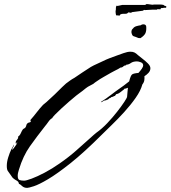

<svg xmlns="http://www.w3.org/2000/svg" viewBox="-20 -854 828 932"><path d="M112 58Q96 58 86.5 48.5Q77 39 72 39Q71 28 61.5 23Q52 18 45 12Q41 9 38.5 5Q36 1 33 -3Q23 -17 18 -24Q13 -31 13 -49Q13 -68 20 -90.5Q27 -113 35 -129Q37 -133 41.5 -140.5Q46 -148 47 -151H48Q47 -144 43 -138.5Q39 -133 39 -126Q43 -129 53 -143Q63 -157 64 -161Q63 -161 63.5 -161.5Q64 -162 63 -162H61Q60 -161 60 -159Q60 -157 58 -155Q56 -159 56 -161Q56 -168 61 -173.5Q66 -179 68 -184V-191Q76 -196 81 -207.5Q86 -219 91 -226Q94 -229 97.5 -230.5Q101 -232 104 -236Q107 -241 108 -246.5Q109 -252 114 -256Q118 -259 124 -260Q130 -261 130 -268L127 -267L128 -272Q144 -290 158.5 -309Q173 -328 189 -345Q193 -349 197.5 -352Q202 -355 206 -359Q216 -368 226 -377.5Q236 -387 246 -396Q264 -413 282 -431.5Q300 -450 320 -463Q325 -467 330.5 -470Q336 -473 341 -476Q361 -490 381 -503Q401 -516 421 -529Q435 -537 450 -543.5Q465 -550 479 -557Q495 -565 512 -571.5Q529 -578 546 -584Q560 -589 579.5 -596Q599 -603 613 -603Q625 -603 633 -599Q641 -595 649 -587Q657 -580 671.5 -569Q686 -558 698 -546Q710 -534 710 -523Q710 -510 700.5 -500Q691 -490 681 -484Q682 -475 680.5 -464.5Q679 -454 671 -444Q663 -414 638.5 -379Q614 -344 582.5 -309.5Q551 -275 522 -247Q493 -219 476 -202Q388 -114 322.5 -62Q257 -10 213 16Q169 42 144 50Q119 58 112 58ZM97 23Q107 23 134 13Q161 3 197 -16Q233 -35 270 -61Q312 -90 349 -122.5Q386 -155 413 -179.5Q440 -204 448 -210Q475 -229 501 -256.5Q527 -284 548.5 -311.5Q570 -339 583.5 -359.5Q597 -380 597 -385Q598 -398 599 -408.5Q600 -419 601 -428Q589 -423 583 -423V-421Q576 -416 566.5 -408Q557 -400 549 -398Q547 -397 544 -397L539 -390V-389Q534 -388 530 -385.5Q526 -383 521 -383Q518 -378 512 -378Q511 -376 508 -374.5Q505 -373 504 -370H503L500 -371Q497 -367 493 -367Q489 -367 484 -365Q483 -364 478 -361Q473 -358 471 -358H470L471 -360Q495 -375 517.5 -392.5Q540 -410 563 -426Q577 -435 607 -459Q614 -487 621 -492.5Q628 -498 652 -500Q662 -511 668.5 -520.5Q675 -530 675 -537Q675 -547 664 -551.5Q653 -556 645 -556Q626 -556 615 -548Q604 -540 593 -540L592 -537Q584 -537 578.5 -531.5Q573 -526 565 -526Q563 -524 553.5 -519Q544 -514 534 -509Q524 -504 519 -501Q502 -491 484 -481Q466 -471 449 -459Q445 -457 441 -453.5Q437 -450 433 -447L407 -433Q406 -433 397 -426Q388 -419 379.5 -412Q371 -405 370 -405Q365 -402 350 -390Q335 -378 315.5 -361Q296 -344 277.5 -327Q259 -310 246.5 -297Q234 -284 234 -281Q224 -276 215 -263Q206 -250 199 -242Q158 -190 125 -143.5Q92 -97 72 -31Q70 -24 68 -16.5Q66 -9 66 -1Q66 17 75 20Q84 23 97 23ZM662 -669H659Q650 -669 648 -671Q645 -672 639.5 -674.5Q634 -677 629 -678Q621 -680 618 -697V-699Q618 -710 626 -716Q631 -724 644 -727.5Q657 -731 662 -731Q669 -736 675 -736Q690 -736 690 -723Q691 -702 685 -691Q679 -680 662 -669ZM559 -778Q556 -778 554 -779Q552 -780 549 -779Q544 -778 543 -782Q542 -786 541.5 -790.5Q541 -795 541 -800Q543 -807 542.5 -814.5Q542 -822 546 -826Q548 -827 548.5 -826Q549 -825 550 -825Q552 -825 562 -827.5Q572 -830 573 -830H684L687 -831Q688 -835 697 -834Q706 -833 715.5 -831.5Q725 -830 725 -832H757Q766 -832 774 -830Q775 -830 775.5 -828.5Q776 -827 777 -827Q779 -827 784.5 -824.5Q790 -822 786 -817Q785 -816 783.5 -816Q782 -816 780 -816Q779 -816 777.5 -816.5Q776 -817 774 -816Q767 -814 767 -815Q767 -817 760 -813Q759 -812 760 -811.5Q761 -811 759 -809H754Q746 -809 745 -810Q744 -810 743.5 -808.5Q743 -807 741 -807H719L683 -805Q682 -805 681.5 -805.5Q681 -806 680 -806H679L674 -802L620 -795Q619 -792 615 -792Q611 -792 606.5 -793.5Q602 -795 599 -790Q596 -787 588 -787H579Q575 -787 571.5 -786.5Q568 -786 567 -784Q566 -784 566 -785Q566 -787 563.5 -782.5Q561 -778 559 -778Z"/></svg>

Font: Cherish
Style: Regular
Weight: 400
Designer: Robert E. Leuschke
Foundry: Robert E. Leuschke
Version: Version 1.005